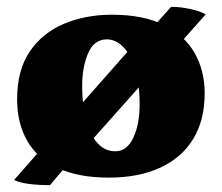

<svg xmlns="http://www.w3.org/2000/svg" viewBox="-20 -510 648 561"><path d="M298 9Q209 9 149 -19Q89 -47 59.5 -98.5Q30 -150 30 -220Q30 -305 67 -359.5Q104 -414 167 -440.5Q230 -467 307 -467Q399 -467 459 -437Q519 -407 548.5 -355.5Q578 -304 578 -237Q578 -159 544.5 -104Q511 -49 448 -20Q385 9 298 9ZM317 -68Q351 -68 369.5 -107.5Q388 -147 388 -204Q388 -269 374 -311.5Q360 -354 338.5 -374.5Q317 -395 292 -395Q255 -395 237.5 -354.5Q220 -314 220 -258Q220 -207 230.5 -163.5Q241 -120 263 -94Q285 -68 317 -68ZM410 -412 480 -490Q508 -490 537 -483.5Q566 -477 581 -468L509 -387ZM192 -47 126 31Q93 31 65.5 27.5Q38 24 21 16L115 -91ZM141 -119 374 -383 449 -326 216 -64Z"/></svg>

Font: Vollkorn Black
Style: Regular
Weight: 900
Designer: Friedrich Althausen
Foundry: Friedrich Althausen
Version: Version 5.000